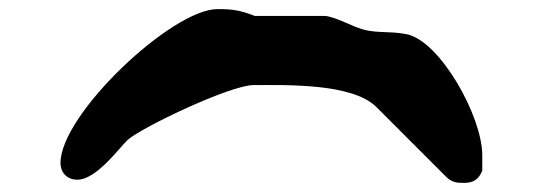

<svg xmlns="http://www.w3.org/2000/svg" viewBox="-20 -688 1221 422"><path d="M537 -501C604 -501 754 -506 807 -453L960 -300C973 -287 984 -286 999 -286C1020 -286 1032 -293 1040 -313V-347C1040 -432 947 -599 873 -613C831 -621 803 -613 767 -627C756 -630 712 -653 693 -653H540C507 -666 489 -668 458 -668C358 -668 113 -437 113 -330C113 -307 129 -293 150 -293C192 -293 243 -364 260 -380C289 -407 486 -501 537 -501Z"/></svg>

Font: CISF Camouflage Kit
Style: Ste
Weight: 400
Designer: Robert Jablonski, Jasper
Foundry: Cannot Into Space Fonts
Version: Version 1.27